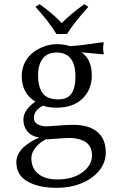

<svg xmlns="http://www.w3.org/2000/svg" viewBox="-20 -651 539 918"><path d="M129.9 104Q129.9 153.8 163.1 180.4Q196.3 207 253.9 207Q327.6 207 373.8 173.1Q419.9 139.2 419.9 91.8Q419.9 66.9 409.4 49.3Q398.9 31.7 381.6 23.4Q364.3 15.1 347.9 12Q331.5 8.8 314 8.8Q290 8.8 251 12Q211.9 15.1 199.2 15.1Q170.4 29.3 150.1 54.4Q129.9 79.6 129.9 104ZM252.9 -439.9Q284.7 -439.9 314.9 -430.2Q357.4 -432.6 407 -440.2Q456.5 -447.8 473.1 -449.2L476.1 -445.8Q473.1 -432.6 473.1 -419.9Q473.1 -407.2 476.1 -394L473.1 -391.1Q374 -400.4 369.1 -400.9Q418.9 -368.2 418.9 -289.1Q418.9 -223.1 374.5 -179.7Q330.1 -136.2 250 -136.2Q210.4 -136.2 186 -146Q142.1 -123.5 142.1 -87.9Q142.1 -65.9 160.4 -56.4Q178.7 -46.9 204.1 -46.9Q210 -46.9 256.6 -50.5Q303.2 -54.2 330.1 -54.2Q404.8 -54.2 445.3 -20.5Q485.8 13.2 485.8 78.1Q485.8 126.5 453.6 165.5Q421.4 204.6 368.2 225.8Q314.9 247.1 252 247.1Q164.6 247.1 111.3 216.6Q58.1 186 58.1 124Q58.1 102.1 69.8 81.8Q81.5 61.5 99.9 46.9Q118.2 32.2 135 22.7Q151.9 13.2 168 6.8Q129.9 0.5 110.8 -23.2Q91.8 -46.9 91.8 -78.1Q91.8 -125.5 148.9 -165Q84 -205.1 84 -287.1Q84 -322.8 99.1 -352.5Q114.3 -382.3 138.9 -400.9Q163.6 -419.4 193.1 -429.7Q222.7 -439.9 252.9 -439.9ZM250 -399.9Q207 -399.9 184.6 -371.1Q162.1 -342.3 162.1 -292Q162.1 -234.4 184.1 -205.1Q206.1 -175.8 257.8 -175.8Q303.2 -175.8 322 -203.9Q340.8 -231.9 340.8 -284.2Q340.8 -399.9 250 -399.9ZM250 -488.3Q211.4 -550.8 149.4 -618.2L169.4 -631.3Q237.3 -581.5 275.4 -541Q315.9 -582.5 383.3 -631.3L402.3 -618.2Q334.5 -543 300.3 -488.3Z"/></svg>

Font: Linear Smooth
Style: Regular
Weight: 400
Designer: Philipp H. Poll, Flanker
Foundry: Philipp H. Poll, reworked by Flanker
Version: Version 1.061 | FøM Fix